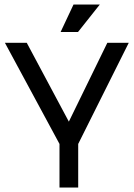

<svg xmlns="http://www.w3.org/2000/svg" viewBox="-20 -842 600 862"><path d="M247.1 0V-195.8L2 -649.9H100.1L289.1 -295.9L461.9 -649.9H558.1L331.1 -195.8V0ZM252 -698.2 310.1 -821.8H428.2L330.1 -698.2Z"/></svg>

Font: Apfel Grotezk
Style: Regular
Weight: 400
Designer: Luigi Gorlero
Foundry: © 2023, Luigi Gorlero & Collletttivo
Version: Version 2.000;Glyphs 3.2 (3217)